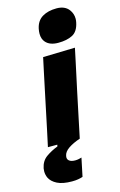

<svg xmlns="http://www.w3.org/2000/svg" viewBox="-200 -807 683 1089"><g transform="rotate(-15 141.0 -262.5)"><path d="M-1 0Q10 -52.5 21 -102.5Q31.5 -152 44.5 -214.5L55 -264.5Q66 -317 74.5 -357.2Q83 -397.5 90.2 -431.5Q97.5 -465.5 105 -500.5L293 -505.5Q285.5 -469.5 278 -434.5Q270.5 -399.5 261.8 -358.8Q253 -318 241.5 -264.5L231 -214.5Q218 -152.5 207.5 -102.5Q197 -52.5 186 0ZM210 -556.5Q160.5 -556.5 136.5 -583.5Q119.5 -602.5 119.5 -633.5Q119.5 -646.5 122.5 -662Q132 -707.5 165.8 -727.8Q199.5 -748 249.5 -748Q298.5 -748 322 -716.5Q339.5 -693 339.5 -663.5Q339.5 -653 337 -641.5Q326.5 -590.5 293.2 -573.5Q260 -556.5 210 -556.5ZM81.5 223Q27 223 -5 206.8Q-37 190.5 -49 165Q-57 147 -57 127.5Q-57 119 -55.5 109.5Q-47 67.5 -16 45.8Q15 24 52 10L59.5 -25.5L156 -37.5L186 0Q144.5 14 117.2 32.5Q90 51 86 74.5Q85 78.5 85 82.5Q85 95 94 102.5Q105.5 112.5 129 112.5Q141 112.5 151.2 110.2Q161.5 108 167.5 106L145 213.5Q133.5 217.5 118 220.2Q102.5 223 81.5 223Z"/></g></svg>

Font: Heraclito ExtraBold
Style: Italic
Weight: 800
Italic angle: -12°
Designer: Kostas Bartsokas (font) & Cristiano Sobral (main changes)
Foundry: Kostas Bartsokas (font) & Cristiano Sobral (main changes)
Version: Version 1.00;July 8, 2020;FontCreator 13.0.0.2655 64-bit